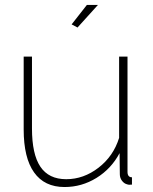

<svg xmlns="http://www.w3.org/2000/svg" viewBox="-20 -750 621 780"><path d="M294.9 -638.2 271 -650.9 333 -730H377.9ZM76.2 -224.1V-520H109.9V-228Q109.9 -123.5 144 -72.8Q178.2 -22 249 -22Q319.8 -22 380.4 -68.8Q440.9 -115.7 463.9 -189.9V-520H498V-51.8Q498 -29.8 516.1 -29.8V0Q502.9 1.5 497.1 -1Q484.4 -3.9 475.6 -15.6Q466.8 -27.3 466.8 -42L465.8 -127.9Q432.1 -64.5 372.1 -27.3Q312 9.8 242.2 9.8Q160.6 9.8 118.4 -49.6Q76.2 -108.9 76.2 -224.1Z"/></svg>

Font: Rawline ExtraLight
Style: Regular
Weight: 275
Designer: Matt McInerney, Pablo Impallari, Rodrigo Fuenzalida
Foundry: Matt McInerney, Pablo Impallari, Rodrigo Fuenzalida
Version: Version 4.020;PS 004.020;hotconv 1.0.88;makeotf.lib2.5.64775